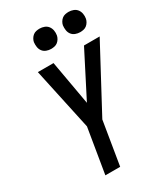

<svg xmlns="http://www.w3.org/2000/svg" viewBox="-231 -1050 989 1146"><g transform="rotate(-30 264.0 -477.5)"><path d="M143 0 194 -308 102 -735H210L264 -430L420 -735H528L294 -298L245 0ZM441 -815Q424 -815 408.5 -821Q393 -827 383.5 -839.5Q374 -852 371.5 -868.5Q369 -885 371 -902Q373 -913 379.5 -924Q386 -935 395.5 -942.5Q405 -950 417 -952.5Q429 -955 440 -955Q457 -955 472.5 -949Q488 -943 497.5 -930.5Q507 -918 510 -901.5Q513 -885 510 -868Q508 -857 501.5 -846Q495 -835 485.5 -827.5Q476 -820 464 -817.5Q452 -815 441 -815ZM241 -815Q224 -815 208.5 -821Q193 -827 183.5 -839.5Q174 -852 171.5 -868.5Q169 -885 171 -902Q173 -913 179.5 -924Q186 -935 195.5 -942.5Q205 -950 217 -952.5Q229 -955 240 -955Q257 -955 272.5 -949Q288 -943 297.5 -930.5Q307 -918 310 -901.5Q313 -885 310 -868Q308 -857 301.5 -846Q295 -835 285.5 -827.5Q276 -820 264 -817.5Q252 -815 241 -815Z"/></g></svg>

Font: Iosevka Semibold
Style: Italic
Weight: 600
Italic angle: -9°
Monospace: yes
Designer: Belleve Invis
Foundry: Belleve Invis
Version: Version 32.5.0; ttfautohint (v1.8.4)